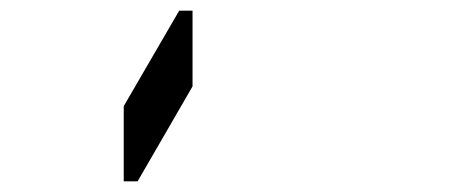

<svg xmlns="http://www.w3.org/2000/svg" viewBox="-20 -453 856 360"><path d="M341 -291 238 -113H212V-254L316 -433H341Z"/></svg>

Font: DSEG14 Classic
Style: Regular
Weight: 400
Designer: Keshikan(Twitter:@keshinomi_88pro)
Version: Version 0.46